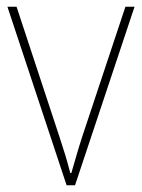

<svg xmlns="http://www.w3.org/2000/svg" viewBox="-20 -548 420 568"><path d="M177 0 2 -528H29L156 -143Q166 -113 173.5 -88Q181 -63 188 -36H191Q199 -63 206 -87.5Q213 -112 223 -143L351 -528H378L202 0Z"/></svg>

Font: Noto Sans Thai SemCond Thin
Style: Regular
Weight: 100
Width: 4
Designer: Monotype Design Team
Foundry: Monotype Imaging Inc.
Version: Version 2.002; ttfautohint (v1.8.4.7-5d5b)